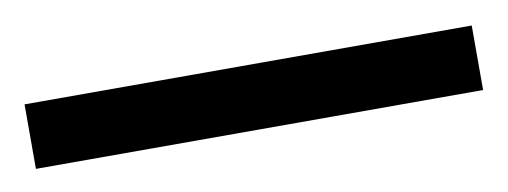

<svg xmlns="http://www.w3.org/2000/svg" viewBox="-25 -697 476 180"><g transform="rotate(-10 213.0 -606.5)"><path d="M0 -575.2H425.7V-636.6H0Z"/></g></svg>

Font: Biblismive
Style: Regular
Weight: 400
Designer: Susan Drake
Foundry: Susan Drake
Version: Version 1.0; ttfautohint (v1.8.4.7-5d5b)